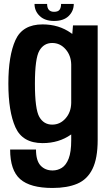

<svg xmlns="http://www.w3.org/2000/svg" viewBox="-20 -724 560 976"><path d="M247 231.5Q133.5 231.5 82.5 186.5Q31.5 141.5 31.5 36H163Q163 92.5 186.2 117.5Q209.5 142.5 247.5 142.5Q273 142.5 294.5 129Q316 115.5 329 82.2Q342 49 342 -10.5V-40.5Q341.5 -40.5 341 -40Q279.5 3.5 196.5 3.5Q94.5 3.5 58.5 -76.8Q22.5 -157 22.5 -299Q22.5 -440.5 58.5 -520.2Q94.5 -600 196.5 -600Q279.5 -600 341 -556Q344.5 -554 347.5 -551.5L351 -595H476.5V-12.5Q476.5 81 450.2 134.5Q424 188 373 209.8Q322 231.5 247 231.5ZM342 -396Q341 -442 314 -473Q286 -505.5 245.5 -505.5Q202.5 -505.5 180 -466.2Q157.5 -427 157.5 -298.5Q157.5 -168.5 180 -129.5Q202.5 -90.5 245.5 -90.5Q286 -90.5 314 -123Q341 -154 342 -200.5ZM255 -617.5Q208 -617.5 181.8 -642.8Q155.5 -668 155.5 -704H219.5Q219.5 -664 255 -664Q275 -664 282.8 -674.5Q290.5 -685 290.5 -704H355Q355 -668 329.2 -642.8Q303.5 -617.5 255 -617.5Z"/></svg>

Font: Anybody SemiBold
Style: Regular
Weight: 600
Designer: Tyler Finck
Foundry: Etcetera Type Company
Version: Version 1.010; ttfautohint (v1.8.3) -l 8 -r 50 -G 200 -x 14 